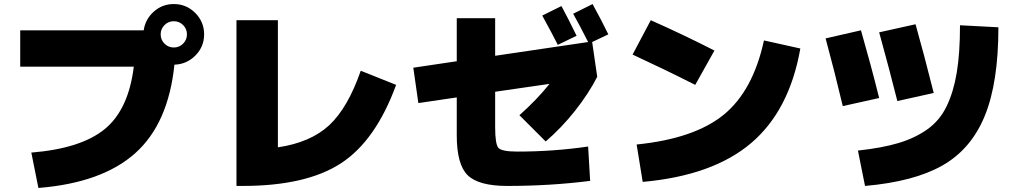

<svg xmlns="http://www.w3.org/2000/svg" viewBox="-20 -870 5040 950"><path d="M642 -540H80V-720H691Q699 -775 741 -812.5Q783 -850 840 -850Q902 -850 946 -806Q990 -762 990 -700Q990 -639 947 -595.5Q904 -552 843 -550Q813 -258 648.5 -111.5Q484 35 170 60L135 -115Q381 -135 498.5 -231.5Q616 -328 642 -540ZM886 -654Q905 -673 905 -700Q905 -727 886 -746Q867 -765 840 -765Q813 -765 794 -746Q775 -727 775 -700Q775 -673 794 -654Q813 -635 840 -635Q867 -635 886 -654Z M1765 -520 1940 -450Q1839 -174 1667 -62Q1495 50 1180 50H1150V-770H1355V-141Q1517 -165 1609 -250.5Q1701 -336 1765 -520Z M2900 25Q2703 50 2490 50Q2348 50 2294 -3Q2240 -56 2240 -200V-388L2050 -360L2025 -535L2240 -567V-780H2430V-594L2890 -662Q2847 -747 2816 -802L2912 -850Q2958 -766 2990 -700L2910 -662L2935 -490Q2892 -406 2825 -321.5Q2758 -237 2680 -170L2550 -300Q2635 -375 2699 -455L2430 -416V-240Q2430 -156 2446.5 -138Q2463 -120 2540 -120Q2719 -120 2890 -145ZM2833 -693 2740 -648Q2715 -698 2663 -793L2758 -840Q2789 -783 2833 -693Z M3515 -620 3420 -450Q3274 -524 3110 -600L3200 -770Q3362 -698 3515 -620ZM3760 -670 3940 -630Q3886 -323 3696.5 -162Q3507 -1 3160 30L3130 -155Q3416 -184 3561 -302.5Q3706 -421 3760 -670Z M4920 -735Q4920 -461 4852.5 -296.5Q4785 -132 4643.5 -51.5Q4502 29 4260 50L4225 -125Q4345 -138 4426.5 -162.5Q4508 -187 4569 -230.5Q4630 -274 4664 -344.5Q4698 -415 4714 -511Q4730 -607 4730 -745ZM4065 -680 4240 -720Q4291 -542 4330 -385L4150 -345Q4110 -514 4065 -680ZM4330 -710 4510 -750Q4551 -605 4600 -410L4420 -370Q4383 -518 4330 -710Z"/></svg>

Font: Mplus 1p Black
Style: Regular
Weight: 900
Version: Version 1.061